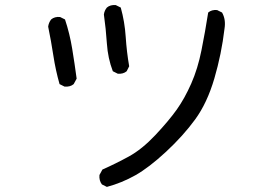

<svg xmlns="http://www.w3.org/2000/svg" viewBox="-20 -690 1040 757"><path d="M401.4 46.9 381.8 37.1Q370.1 21.5 372.1 0L383.8 -21.5Q436.5 -44.9 488.3 -73.2Q540 -101.6 592.8 -157.7Q645.5 -213.9 676.8 -257.8Q708 -301.8 733.9 -360.4Q759.8 -418.9 774.4 -492.2Q789.1 -565.4 800.8 -640.6Q814.5 -652.3 835.9 -650.4L855.5 -640.6Q871.1 -613.3 865.2 -577.1Q853.5 -477.5 825.2 -380.9Q796.9 -284.2 749.5 -219.2Q702.1 -154.3 634.8 -91.8Q567.4 -29.3 513.7 1Q460 31.2 401.4 46.9ZM234.4 -348.6 214.8 -358.4Q199.2 -413.1 190.4 -470.7Q181.6 -528.3 169.9 -585Q171.9 -600.6 181.6 -613.3Q195.3 -625 216.8 -623L236.3 -613.3Q254.9 -557.6 264.6 -498Q274.4 -438.5 282.2 -379.9L270.5 -358.4Q256.8 -346.7 234.4 -348.6ZM444.3 -399.4 424.8 -409.2Q405.3 -460 401.4 -518.6Q397.5 -577.1 389.6 -632.8Q391.6 -648.4 401.4 -660.2Q415 -671.9 436.5 -669.9L456.1 -660.2Q471.7 -604.5 475.6 -544.9Q479.5 -485.4 489.3 -428.7L479.5 -409.2Q465.8 -397.5 444.3 -399.4Z"/></svg>

Font: NaikaiFont
Style: Regular
Weight: 400
Version: Version 1.67